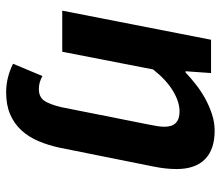

<svg xmlns="http://www.w3.org/2000/svg" viewBox="-68 -480 735 640"><g transform="rotate(90 300.0 -160.5)"><path d="M288 187Q239 187 193 164L234 66Q255 78 277 78Q303 78 315.5 61Q328 44 338 2L396 -290Q399 -305 401 -317.5Q403 -330 403 -341Q403 -391 352 -391Q320 -391 283.5 -369Q247 -347 212 -303L153 0H16L113 -496H224L218 -411H222Q241 -429 263.5 -446.5Q286 -464 311 -477.5Q336 -491 362.5 -499.5Q389 -508 416 -508Q479 -508 511.5 -475.5Q544 -443 544 -381Q544 -346 536 -306L473 8Q465 46 451 79Q437 112 415 136Q393 160 362 173.5Q331 187 288 187Z"/></g></svg>

Font: Source Code Pro
Style: Bold Italic
Weight: 700
Italic angle: -11°
Monospace: yes
Designer: Paul D. Hunt, Teo Tuominen
Foundry: Adobe Systems Incorporated
Version: Version 1.050;PS 1.000;hotconv 16.6.51;makeotf.lib2.5.65220